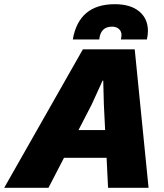

<svg xmlns="http://www.w3.org/2000/svg" viewBox="-82 -895 782 915"><path d="M452 -768Q397 -768 391 -707H265Q294 -875 465 -875Q540 -875 581.5 -840.5Q623 -806 623 -747Q623 -730 618 -707H494Q497 -719 497 -728Q497 -746 484.5 -757Q472 -768 452 -768ZM433 0 426 -143H223L149 0H-62L313 -660H560L626 0ZM292 -275H419L413 -397L410 -511H407L355 -397Z"/></svg>

Font: Elaine Sans ExtraBold
Style: Italic
Weight: 800
Italic angle: -13°
Designer: Wei Huang
Foundry: Wei Huang
Version: Version 2.001;December 24, 2019;FontCreator 12.0.0.2547 64-b